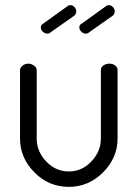

<svg xmlns="http://www.w3.org/2000/svg" viewBox="-20 -721 536 748"><path d="M58 -181C58 -131 76.7 -87.2 114 -49.5C151.3 -11.8 196 7 248 7C299.3 7 343.8 -11.8 381.5 -49.5C419.2 -87.2 438 -131 438 -181V-449C438 -455.7 434.8 -461.3 428.5 -466C422.2 -470.7 414.7 -473 406 -473C397.3 -473 389.7 -470.7 383 -466C376.3 -461.3 373 -455.7 373 -449V-181C373 -147.7 360.7 -118 336 -92C311.3 -66 282 -53 248 -53C214 -53 184.7 -66 160 -92C135.3 -118 123 -147.7 123 -181V-448C123 -454 119.7 -459.7 113 -465C106.3 -470.3 99 -473 91 -473C81.7 -473 73.8 -470.3 67.5 -465C61.2 -459.7 58 -454 58 -448ZM139 -614C139 -608 141.7 -602.5 147 -597.5C152.3 -592.5 158.3 -590 165 -590C169.7 -590 173.7 -591.7 177 -595L268 -659C274 -663 277 -669 277 -677C277 -683 274.7 -688.5 270 -693.5C265.3 -698.5 260 -701 254 -701C249.3 -701 245.7 -699.7 243 -697L147 -628C141.7 -625.3 139 -620.7 139 -614ZM289 -614C289 -608 291.7 -602.5 297 -597.5C302.3 -592.5 308.3 -590 315 -590C319.7 -590 323.7 -591.7 327 -595L418 -659C424 -663 427 -669 427 -677C427 -683 424.7 -688.5 420 -693.5C415.3 -698.5 410 -701 404 -701C399.3 -701 395.7 -699.7 393 -697L297 -628C291.7 -625.3 289 -620.7 289 -614Z"/></svg>

Font: Terminal Dosis
Style: Book
Weight: 400
Designer: EdgarTolentino, PabloImpallari, IginoMarini
Foundry: EdgarTolentino, PabloImpallari, IginoMarini
Version: Version 1.006